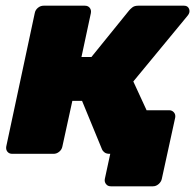

<svg xmlns="http://www.w3.org/2000/svg" viewBox="-20 -540 685 674"><path d="M369 114Q358 114 352 106Q346 98 348 88L367 0L366 -10L358 -153H574Q584 -153 590.5 -145.5Q597 -138 595 -127L548 88Q546 98 537 106Q528 114 517 114ZM23 0Q12 0 6 -7.5Q0 -15 2 -26L102 -494Q104 -505 113 -512.5Q122 -520 133 -520H278Q289 -520 295 -512.5Q301 -505 299 -494L266 -340H301L433 -503Q437 -508 444.5 -514Q452 -520 465 -520H626Q636 -520 641 -513.5Q646 -507 645 -498Q644 -491 637 -483L448 -254L549 -35Q550 -33 551 -30Q552 -27 551 -22Q550 -13 541.5 -6.5Q533 0 523 0H365Q354 0 347.5 -4.5Q341 -9 338 -16L268 -186H234L199 -26Q197 -15 188 -7.5Q179 0 168 0Z"/></svg>

Font: Rubik Light ExtraBold
Style: Italic
Weight: 800
Italic angle: -12°
Version: Version 2.104